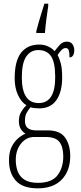

<svg xmlns="http://www.w3.org/2000/svg" viewBox="-20 -786 439 1047"><path d="M186 241Q104 241 66.5 199.5Q29 158 29 88Q29 45 43 16Q57 -13 78 -31Q99 -49 119 -57Q105 -65 94 -81.5Q83 -98 83 -127Q83 -155 95.5 -176Q108 -197 124 -212Q96 -229 78 -268Q60 -307 60 -358Q60 -454 95 -498.5Q130 -543 194 -543Q221 -543 243 -532.5Q265 -522 278 -507Q291 -525 306.5 -542Q322 -559 345 -559Q365 -559 375 -545Q385 -531 385 -513Q385 -495 378.5 -484Q372 -473 359 -473Q359 -499 355 -511.5Q351 -524 337 -524Q328 -524 318 -515.5Q308 -507 294 -486Q305 -466 312 -438Q319 -410 319 -363Q319 -285 287.5 -240Q256 -195 194 -195Q183 -195 169 -196.5Q155 -198 146 -201Q135 -188 125.5 -171Q116 -154 116 -128Q116 -99 132 -87Q148 -75 177 -75H240Q308 -75 335.5 -35Q363 5 363 64Q363 145 317 193Q271 241 186 241ZM191 -224Q281 -224 281 -365Q281 -447 258 -480Q235 -513 189 -513Q147 -513 123 -477.5Q99 -442 99 -364Q99 -224 191 -224ZM187 211Q262 211 293.5 170Q325 129 325 67Q325 16 304.5 -11.5Q284 -39 228 -39H166Q124 -39 95 -3.5Q66 32 66 86Q66 121 77 149.5Q88 178 114.5 194.5Q141 211 187 211ZM178 -616Q183 -637 191 -664.5Q199 -692 207.5 -719Q216 -746 222 -766H243V-753Q238 -720 233 -682.5Q228 -645 225 -606H178Z"/></svg>

Font: Noto Serif Myanmar ExtraCondensed ExtraLight
Style: Regular
Weight: 200
Width: 2
Designer: Ben Mitchell and the Monotype Design Team
Foundry: Monotype Imaging Inc.
Version: Version 2.106; ttfautohint (v1.8.4.7-5d5b)